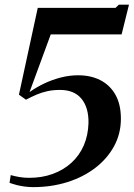

<svg xmlns="http://www.w3.org/2000/svg" viewBox="-20 -776 562 806"><path d="M25 -41Q40.5 -36.5 60.2 -33Q80 -29.5 102.5 -29.5Q156.5 -29.5 201.8 -46Q247 -62.5 280.2 -93Q313.5 -123.5 331.8 -165.8Q350 -208 351.5 -259.5Q352.5 -324.5 322 -361.5Q291.5 -398.5 232 -398.5Q202.5 -398.5 178.8 -393.2Q155 -388 133.5 -378.8Q112 -369.5 89 -357.5L59.5 -378.5L138.5 -743H465L479 -756.5H521.5L490.5 -631.5H193L104 -389.5Q133 -410 166.2 -425.8Q199.5 -441.5 235.8 -450.8Q272 -460 308.5 -460Q361 -460 401.2 -439.5Q441.5 -419 464.5 -378.5Q487.5 -338 487.5 -277.5Q487.5 -215 459 -162.5Q430.5 -110 380 -71.2Q329.5 -32.5 262.8 -11.5Q196 9.5 119.5 9.5Q102 9.5 84.2 7.2Q66.5 5 50.2 0.8Q34 -3.5 20 -8.5Z"/></svg>

Font: Merriweather 120pt SemiBold
Style: Italic
Weight: 600
Italic angle: -7.8°
Version: Version 2.101